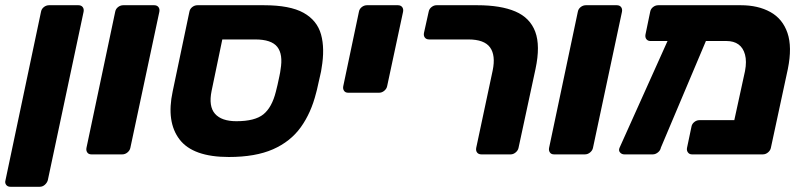

<svg xmlns="http://www.w3.org/2000/svg" viewBox="-29 -591 3069 735"><path d="M11 124Q0 124 -5.5 116.5Q-11 109 -8 99L128 -546Q130 -557 139 -564Q148 -571 159 -571H271Q282 -571 287.5 -564Q293 -557 291 -546L154 99Q151 109 142.5 116.5Q134 124 123 124Z M321 0Q310 0 305 -7.5Q300 -15 302 -25L412 -546Q414 -557 423 -564Q432 -571 443 -571H561Q572 -571 577.5 -564Q583 -557 581 -546L470 -25Q468 -15 459 -7.5Q450 0 439 0Z M847 10Q710 10 658.5 -57Q607 -124 632 -241L696 -546Q698 -557 707 -564Q716 -571 727 -571H981Q1081 -571 1133 -542Q1185 -513 1200 -459Q1215 -405 1202 -330Q1201 -320 1196.5 -301.5Q1192 -283 1188 -264Q1184 -245 1181 -235Q1162 -159 1122.5 -104Q1083 -49 1016 -19.5Q949 10 847 10ZM876 -127Q947 -127 979.5 -153.5Q1012 -180 1027 -240Q1030 -250 1033.5 -266.5Q1037 -283 1040.5 -299Q1044 -315 1045 -325Q1055 -383 1032.5 -411.5Q1010 -440 948 -440H822L781 -243Q769 -184 794 -155.5Q819 -127 876 -127Z M1304 -236Q1293 -236 1288 -243.5Q1283 -251 1285 -261L1345 -546Q1347 -557 1356 -564Q1365 -571 1376 -571H1494Q1505 -571 1510.5 -564Q1516 -557 1514 -546L1453 -261Q1451 -251 1442 -243.5Q1433 -236 1422 -236Z M1814 0Q1803 0 1797.5 -7Q1792 -14 1794 -25L1857 -321Q1869 -379 1847 -409.5Q1825 -440 1764 -440H1614Q1603 -440 1597.5 -447Q1592 -454 1594 -465L1612 -546Q1614 -557 1623 -564Q1632 -571 1642 -571H1798Q1888 -571 1944 -547Q2000 -523 2020 -469.5Q2040 -416 2021 -327L1956 -25Q1954 -15 1945 -7.5Q1936 0 1926 0Z M2092 0Q2081 0 2076 -7.5Q2071 -15 2073 -25L2183 -546Q2185 -557 2194 -564Q2203 -571 2214 -571H2332Q2343 -571 2348.5 -564Q2354 -557 2352 -546L2241 -25Q2239 -15 2230 -7.5Q2221 0 2210 0Z M2752 -434H2461Q2451 -434 2445.5 -441Q2440 -448 2442 -459L2460 -546Q2462 -557 2471 -564Q2480 -571 2491 -571H2807Q2873 -571 2920 -545Q2967 -519 2985.5 -465Q3004 -411 2987 -327L2922 -25Q2920 -15 2911 -7.5Q2902 0 2891 0H2620Q2610 0 2604.5 -7.5Q2599 -15 2601 -25L2618 -106Q2620 -117 2629 -124Q2638 -131 2648 -131H2782L2823 -319Q2830 -356 2823 -382Q2816 -408 2798 -421Q2780 -434 2752 -434ZM2361 0Q2351 0 2344.5 -7.5Q2338 -15 2343 -26L2543 -471Q2547 -481 2555.5 -488Q2564 -495 2574 -494L2668 -493Q2679 -493 2685 -484Q2691 -475 2686 -464L2501 -26Q2499 -15 2489.5 -7.5Q2480 0 2470 0Z"/></svg>

Font: Rubik
Style: Bold Italic
Weight: 700
Italic angle: -12°
Designer: Hubert and Fischer
Foundry: Hubert and Fischer
Version: Version 2.300;gftools[0.9.30]